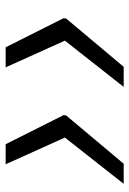

<svg xmlns="http://www.w3.org/2000/svg" viewBox="96 -652 477 710"><g transform="rotate(-90 335.0 -296.5)"><path d="M10.7 -78.1 183.6 -297.9H264.6L263.7 -291L85 -78.1ZM83 -514.6H157.2L264.6 -300.8L263.7 -293.9H182.6ZM369.1 -78.1 542 -297.9H623L622.1 -291L443.4 -78.1ZM441.4 -514.6H515.6L623 -300.8L622.1 -293.9H541Z"/></g></svg>

Font: Inter Tight
Style: Italic
Weight: 400
Italic angle: -9.39999°
Designer: Rasmus Andersson
Foundry: rsms
Version: Version 3.002